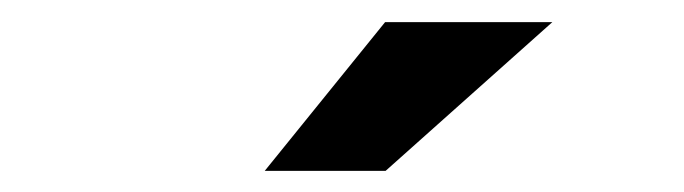

<svg xmlns="http://www.w3.org/2000/svg" viewBox="-20 -742 627 176"><path d="M333 -721.7H486.3L333.5 -585.4H222.7Z"/></svg>

Font: Roboto Mono
Style: Bold Italic
Weight: 700
Designer: Google
Version: Version 2.000985; 2015; ttfautohint (v1.3)